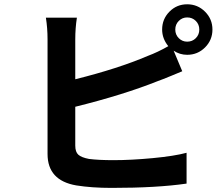

<svg xmlns="http://www.w3.org/2000/svg" viewBox="-20 -871 1040 913"><path d="M870.1 -672.9Q894.5 -672.9 911.1 -689.5Q927.7 -706.1 927.7 -730.5Q927.7 -754.9 911.1 -771.5Q894.5 -788.1 870.1 -788.1Q846.7 -788.1 830.1 -771.5Q813.5 -754.9 813.5 -730.5Q813.5 -706.1 830.1 -689.5Q846.7 -672.9 870.1 -672.9ZM337.9 -683.6V-494.1Q542 -544.9 683.6 -605.5Q728.5 -622.1 780.3 -651.4Q751 -687.5 751 -730.5Q751 -780.3 785.6 -815.4Q820.3 -850.6 870.1 -850.6Q919.9 -850.6 955.1 -815.4Q990.2 -780.3 990.2 -730.5Q990.2 -680.7 955.1 -645.5Q919.9 -610.4 870.1 -610.4Q835 -610.4 805.7 -629.9L846.7 -532.2Q839.8 -529.3 794.9 -510.7Q750 -492.2 730.5 -485.4Q566.4 -419.9 337.9 -363.3V-178.7Q337.9 -148.4 352.5 -135.3Q367.2 -122.1 403.3 -115.2Q449.2 -109.4 519.5 -109.4Q603.5 -109.4 706.5 -119.1Q809.6 -128.9 867.2 -144.5V2Q726.6 22.5 510.7 22.5Q416 22.5 342.8 10.7Q206.1 -12.7 206.1 -138.7V-683.6Q206.1 -737.3 198.2 -787.1H345.7Q337.9 -737.3 337.9 -683.6Z"/></svg>

Font: GenEi Gothic M Regular
Style: Bold
Weight: 700
Designer: o_tamon (Modified); [Source Han Sans]
Ryoko NISHIZUKA  (kana & ideographs); Paul D. Hunt (Latin, Greek & Cyrillic); Wenl
Version: Version 1.1a;Original Version 1.004